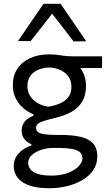

<svg xmlns="http://www.w3.org/2000/svg" viewBox="-20 -796 582 1019"><path d="M244 203Q188.5 203 151.5 193Q114.5 183 93 166Q71.5 149 62.2 128.2Q53 107.5 53 86Q53 52.5 69.5 29.8Q86 7 108 -6Q130 -19 146.5 -24V-31Q138 -33.5 126 -41.8Q114 -50 104.5 -65Q95 -80 95 -103Q95 -120.5 101.8 -135.5Q108.5 -150.5 122.5 -162Q136.5 -173.5 157 -182V-189.5Q145.5 -193.5 127.5 -204.5Q109.5 -215.5 91.2 -234.2Q73 -253 60.5 -280.5Q48 -308 48 -345.5Q48 -394 71.8 -430.5Q95.5 -467 139.2 -487.2Q183 -507.5 242 -507.5Q266 -507.5 283.8 -505Q301.5 -502.5 320.5 -499.8Q339.5 -497 367 -497H521.5V-435Q472 -435 425 -435Q378 -435 330.5 -435L354 -474Q398 -453 417.2 -418.2Q436.5 -383.5 436.5 -340Q436.5 -291 416.5 -257.2Q396.5 -223.5 360 -202.8Q323.5 -182 275 -171Q222.5 -158.5 197 -148.2Q171.5 -138 171.5 -117.5Q171.5 -103 182 -95Q192.5 -87 215.2 -83.5Q238 -80 275.5 -80H297Q366 -80 410 -69.2Q454 -58.5 475.2 -33.5Q496.5 -8.5 496.5 33Q496.5 76 474 108.2Q451.5 140.5 414 161.5Q376.5 182.5 332.2 192.8Q288 203 244 203ZM251 136Q306 136 343.2 120.8Q380.5 105.5 399 84.5Q417.5 63.5 417.5 45.5Q417.5 26.5 406.5 14Q395.5 1.5 365.5 -4.8Q335.5 -11 278.5 -11H260Q228 -10.5 198 -0.5Q168 9.5 148.8 27.2Q129.5 45 129.5 68.5Q129.5 81.5 135.8 93.8Q142 106 156.2 115.5Q170.5 125 193.8 130.5Q217 136 251 136ZM236.5 -229.5Q255 -232.5 276.2 -238.8Q297.5 -245 316.2 -256.5Q335 -268 347 -287Q359 -306 359 -335Q359 -371 340.5 -393.5Q322 -416 294.8 -426.8Q267.5 -437.5 242 -437.5Q211.5 -437.5 185 -426.8Q158.5 -416 142 -394.2Q125.5 -372.5 125.5 -339.5Q125.5 -306.5 141.8 -283.5Q158 -260.5 183.2 -247Q208.5 -233.5 236.5 -229.5ZM370.5 -576Q339.5 -617 308.5 -656.8Q277.5 -696.5 245.5 -737.5H267.5Q236 -696.5 205.2 -657.2Q174.5 -618 142.5 -578H75.5Q109 -627 143 -676.8Q177 -726.5 211 -776H301.5Q335.5 -726.5 369.5 -676.8Q403.5 -627 437.5 -577Z"/></svg>

Font: Commissioner Thin
Style: Regular
Weight: 400
Version: Version 1.000